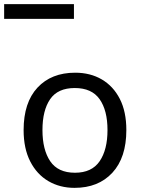

<svg xmlns="http://www.w3.org/2000/svg" viewBox="-59 -897 684 927"><path d="M551 -269Q551 -136 483.5 -63Q416 10 301 10Q230 10 174.5 -22.5Q119 -55 87 -117.5Q55 -180 55 -269Q55 -402 122 -474Q189 -546 304 -546Q377 -546 432.5 -513.5Q488 -481 519.5 -419.5Q551 -358 551 -269ZM146 -269Q146 -174 183.5 -118.5Q221 -63 303 -63Q384 -63 422 -118.5Q460 -174 460 -269Q460 -364 422 -418Q384 -472 302 -472Q220 -472 183 -418Q146 -364 146 -269ZM-39 -806V-877H298V-806Z"/></svg>

Font: Noto Sans Tifinagh Ahaggar
Style: Regular
Weight: 400
Designer: JamraPatel
Foundry: JamraPatel LLC
Version: Version 2.006; ttfautohint (v1.8.4.7-5d5b)